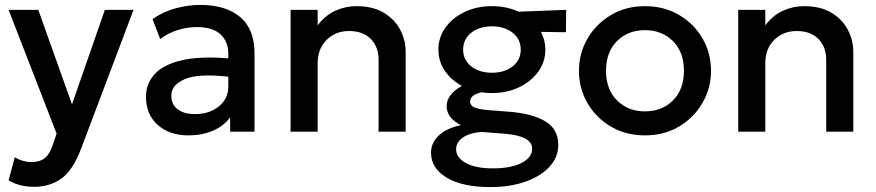

<svg xmlns="http://www.w3.org/2000/svg" viewBox="-20 -535 3558 780"><path d="M119 224Q92 224 66 218.2Q40 212.5 15 197.5L40 103.5Q55.5 113.5 73.8 118.5Q92 123.5 107 123.5Q142 123.5 162 107.2Q182 91 193.5 56L210 8L15 -495H135.5L272.5 -111L406 -495H522.5L308.5 71.5Q274 160.5 227 192.2Q180 224 119 224Z M746 15Q668.5 15 620.8 -27.5Q573 -70 573 -142Q573 -194.5 607.5 -233Q642 -271.5 715.8 -289.5Q789.5 -307.5 907.5 -298V-316.5Q907.5 -366 875.8 -395.5Q844 -425 780 -425Q741 -425 702.8 -413.2Q664.5 -401.5 630.5 -376.5L599.5 -457.5Q645.5 -489 696 -502Q746.5 -515 793.5 -515Q897 -515 955.5 -466Q1014 -417 1014 -317.5V0H915V-58.5Q889.5 -23 845 -4Q800.5 15 746 15ZM676 -146.5Q676 -110.5 701.8 -91Q727.5 -71.5 772.5 -71.5Q830 -71.5 868.8 -102.5Q907.5 -133.5 907.5 -185V-223.5Q785.5 -237 730.8 -213.5Q676 -190 676 -146.5Z M1160.5 0V-495H1270.5V-432Q1301.5 -473 1342.5 -491.5Q1383.5 -510 1427.5 -510Q1495.5 -510 1540 -482.8Q1584.5 -455.5 1606.2 -413.2Q1628 -371 1628 -326V0H1518V-292Q1518 -344.5 1486.2 -376.8Q1454.5 -409 1398 -409Q1343 -409 1306.8 -372.8Q1270.5 -336.5 1270.5 -278.5V0Z M1978.5 -157Q1957 -157 1936.5 -160Q1890 -150 1890 -123Q1890 -105.5 1909.5 -98Q1929 -90.5 1964.5 -87.5L2049.5 -81Q2143 -73.5 2195.5 -42Q2248 -10.5 2248 54Q2248 103 2213.2 141.5Q2178.5 180 2116 202.5Q2053.5 225 1971 225Q1859.5 225 1795.2 187Q1731 149 1731 84.5Q1731 46 1762 16Q1793 -14 1852.5 -26.5Q1794.5 -56 1794.5 -104Q1794.5 -128 1811 -149.2Q1827.5 -170.5 1856.5 -186Q1812.5 -209.5 1786.8 -248Q1761 -286.5 1761 -333.5Q1761 -383 1789.8 -423Q1818.5 -463 1867.8 -486.5Q1917 -510 1978.5 -510Q2037.5 -510 2087 -487.5L2280 -495L2279 -404L2177.5 -405.5Q2195.5 -372 2195.5 -333.5Q2195.5 -284.5 2167 -244.5Q2138.5 -204.5 2089.5 -180.8Q2040.5 -157 1978.5 -157ZM1978.5 -239.5Q2030 -239.5 2062.8 -265.5Q2095.5 -291.5 2095.5 -333.5Q2095.5 -375.5 2062.8 -401.8Q2030 -428 1978.5 -428Q1927 -428 1894.2 -401.8Q1861.5 -375.5 1861.5 -333.5Q1861.5 -291.5 1894.2 -265.5Q1927 -239.5 1978.5 -239.5ZM1982 149Q2056.5 149 2099.2 126.8Q2142 104.5 2142 69Q2142 16.5 2026.5 8L1935.5 1Q1887 5 1860 24Q1833 43 1833 71.5Q1833 106 1872.8 127.5Q1912.5 149 1982 149Z M2600 15Q2522.5 15 2461.8 -20.8Q2401 -56.5 2366.5 -116.2Q2332 -176 2332 -247.5Q2332 -318 2366.5 -377.8Q2401 -437.5 2461.8 -473.8Q2522.5 -510 2600 -510Q2678 -510 2738.8 -474.2Q2799.5 -438.5 2834 -378.8Q2868.5 -319 2868.5 -247.5Q2868.5 -177 2834 -117.2Q2799.5 -57.5 2739 -21.2Q2678.5 15 2600 15ZM2600 -82.5Q2669 -82.5 2713.8 -127Q2758.5 -171.5 2758.5 -247.5Q2758.5 -323.5 2713.8 -368Q2669 -412.5 2600 -412.5Q2531 -412.5 2486.5 -368Q2442 -323.5 2442 -247.5Q2442 -171.5 2486.8 -127Q2531.5 -82.5 2600 -82.5Z M2979 0V-495H3089V-432Q3120 -473 3161 -491.5Q3202 -510 3246 -510Q3314 -510 3358.5 -482.8Q3403 -455.5 3424.8 -413.2Q3446.5 -371 3446.5 -326V0H3336.5V-292Q3336.5 -344.5 3304.8 -376.8Q3273 -409 3216.5 -409Q3161.5 -409 3125.2 -372.8Q3089 -336.5 3089 -278.5V0Z"/></svg>

Font: Geologica
Style: Regular
Weight: 400
Designer: Sindre Bremnes, Frode Helland
Foundry: Monokrom Skriftforlag AS
Version: Version 1.010; ttfautohint (v1.8.4.7-5d5b);gftools[0.9.28]